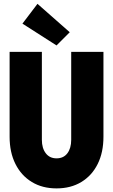

<svg xmlns="http://www.w3.org/2000/svg" viewBox="-20 -996 602 1023"><path d="M281.2 7.8Q205.6 7.8 149.4 -26.4Q93.3 -60.5 62.3 -122.3Q31.2 -184.1 31.2 -267.6V-719.7H203.1V-251Q203.1 -206.5 223.9 -179.4Q244.6 -152.3 281.2 -152.3Q318.8 -152.3 339.1 -179.4Q359.4 -206.5 359.4 -251V-719.7H531.2V-267.6Q531.2 -184.1 500.5 -122.3Q469.7 -60.5 413.6 -26.4Q357.4 7.8 281.2 7.8ZM281.2 -753.9 99.6 -870.1 179.7 -975.6 351.6 -824.2Z"/></svg>

Font: Reddit Mono Black
Style: Regular
Weight: 900
Monospace: yes
Designer: Stephen Hutchings
Foundry: Reddit
Version: Version 1.014